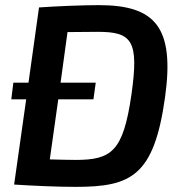

<svg xmlns="http://www.w3.org/2000/svg" viewBox="-20 -719 709 748"><path d="M365 -699C305 -699 201 -695 132 -690L91 -397H32L24 -332H82L35 0C113 5 205 9 275 9C491 9 580 -33 623 -340C661 -613 585 -699 365 -699ZM492 -350C460 -129 415 -96 274 -96C249 -96 211 -97 174 -98L207 -332H344L353 -397H216L243 -594C288 -594 336 -595 361 -595C495 -595 522 -560 492 -350Z"/></svg>

Font: Exo 2 Semi Bold
Style: Italic
Weight: 600
Italic angle: -8°
Designer: Natanael Gama
Version: Version 1.001;PS 001.001;hotconv 1.0.88;makeotf.lib2.5.64775